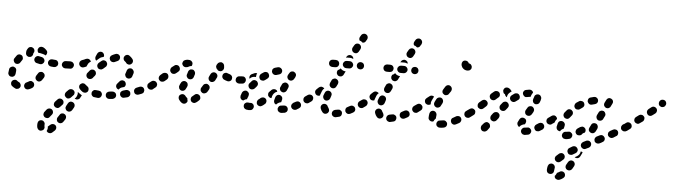

<svg xmlns="http://www.w3.org/2000/svg" viewBox="-67 -777 4610 1315"><g transform="rotate(5 2238.5 -120.0)"><path d="M61 21Q65 20 69 16Q73 13 75 8Q77 4 77 -1Q77 -6 75 -11Q73 -15 70 -19Q67 -23 62 -25Q56 -27 51 -32Q44 -39 33 -38Q23 -37 16 -30Q9 -22 10 -12Q10 -1 18 6Q29 15 42 21Q46 23 51 23Q56 23 61 21ZM165 -27Q162 -32 158 -34Q154 -37 149 -39Q144 -40 139 -39Q134 -38 130 -35Q123 -31 115 -27Q111 -26 107 -22Q104 -18 102 -14Q100 -9 100 -4Q100 1 102 5Q106 15 116 19Q126 22 135 18Q146 14 157 7Q165 2 168 -8Q170 -19 165 -27ZM222 -104Q218 -107 213 -108Q208 -108 203 -107Q198 -106 194 -103Q190 -100 188 -96Q183 -88 178 -81Q172 -72 173 -62Q175 -52 183 -46Q192 -39 202 -41Q212 -43 218 -51Q225 -60 231 -70Q236 -79 234 -89Q231 -99 222 -104ZM9 -57Q19 -56 27 -63Q34 -70 35 -80Q35 -89 37 -98Q38 -103 37 -108Q35 -113 33 -117Q30 -121 25 -123Q21 -126 16 -127Q6 -128 -2 -122Q-11 -116 -12 -106Q-14 -95 -15 -83Q-16 -73 -9 -65Q-2 -57 9 -57ZM396 -171Q396 -181 389 -189Q381 -196 371 -196H370Q360 -196 353 -189Q345 -181 345 -171Q345 -161 353 -153Q360 -146 370 -146H371Q381 -146 389 -153Q396 -161 396 -171ZM26 -151Q30 -148 35 -148Q40 -147 45 -148Q49 -149 53 -152Q58 -155 60 -159Q65 -167 70 -174Q77 -182 75 -192Q74 -203 66 -209Q62 -212 57 -213Q52 -215 47 -214Q43 -213 38 -211Q34 -208 31 -204Q24 -195 18 -185Q12 -177 15 -167Q17 -157 26 -151ZM320 -172Q320 -182 314 -190Q307 -198 296 -198Q286 -199 276 -200Q266 -201 258 -194Q250 -187 249 -177Q249 -166 255 -159Q262 -151 272 -150Q283 -149 293 -148Q304 -148 311 -155Q319 -161 320 -172ZM224 -180Q226 -190 220 -198Q214 -207 204 -209Q194 -211 185 -213Q175 -216 166 -210Q158 -205 155 -195Q152 -185 158 -176Q163 -167 173 -165Q183 -162 195 -160Q205 -158 213 -164Q222 -170 224 -180ZM143 -224Q144 -227 144 -230Q144 -230 144 -230Q144 -230 144 -230Q147 -234 149 -239Q150 -243 150 -248Q149 -253 147 -258Q145 -262 141 -265Q133 -272 123 -271Q113 -271 106 -263Q100 -255 96 -246Q93 -235 94 -225Q94 -220 97 -215Q99 -211 103 -208Q107 -205 112 -203Q117 -202 121 -203Q126 -203 130 -205Q134 -207 137 -210Q139 -214 141 -217Q141 -217 142 -218Q143 -221 143 -224ZM225 -225Q226 -224 228 -222Q229 -223 229 -224Q230 -224 231 -225Q238 -232 238 -243Q238 -253 230 -260Q220 -271 207 -277Q202 -279 197 -279Q192 -279 188 -278Q183 -276 179 -273Q176 -269 174 -265Q173 -263 172 -261Q171 -259 171 -256Q172 -253 172 -250Q172 -248 172 -247Q173 -244 175 -241Q176 -238 179 -236Q185 -236 191 -235Q199 -233 208 -231Q217 -229 225 -225Z M281 292Q281 293 282 294Q282 295 283 295Q286 299 290 302Q294 304 299 305Q304 306 309 305Q314 303 318 301Q327 294 337 284Q344 277 345 266Q345 256 338 248Q330 241 320 241Q310 241 302 248Q295 255 288 260Q288 261 287 261Q287 261 286 261Q287 266 287 271Q287 281 282 290Q282 291 281 292ZM259 233Q253 224 243 222Q233 221 224 226Q216 232 214 243Q213 250 213 256Q213 267 216 277Q218 282 221 285Q224 289 229 291Q233 294 238 294Q243 294 248 292Q258 289 262 280Q267 270 263 261Q263 259 263 256Q263 254 263 251Q265 241 259 233ZM344 211Q345 215 347 220Q350 224 354 227Q363 233 373 231Q383 229 389 220Q395 211 402 201Q404 197 405 192Q406 188 405 183Q404 178 401 174Q399 170 394 167Q386 161 376 163Q365 165 360 174Q354 183 348 192Q345 196 344 201Q343 206 344 211ZM304 142Q296 136 285 137Q275 138 268 146Q261 156 254 164Q251 168 250 173Q249 178 249 183Q250 188 253 192Q255 196 259 199Q267 205 278 204Q288 203 294 194Q300 186 307 178Q314 170 313 159Q312 149 304 142ZM397 129Q398 133 401 137Q404 141 409 144Q413 146 418 147Q423 147 428 146Q432 145 436 142Q440 138 443 134L454 115Q459 106 456 96Q453 86 444 81Q435 76 425 78Q415 81 410 90L399 110Q397 114 396 119Q395 124 397 129ZM371 70Q364 63 354 63Q343 63 336 71L321 87Q314 94 314 105Q314 115 322 122Q329 129 340 129Q350 129 357 121L372 105Q380 98 379 87Q379 77 371 70ZM472 8Q471 8 470 8Q471 12 471 16Q471 26 467 35Q464 43 458 50L453 54Q454 55 455 56Q456 56 457 57Q466 61 476 58Q486 55 490 46L493 40L500 28Q495 26 492 23Q483 17 475 11Q474 10 472 8ZM449 16Q449 11 447 7Q445 2 441 -1Q434 -8 423 -8Q413 -8 406 -1L390 15Q383 23 383 33Q383 43 391 50Q398 58 408 58Q419 57 426 50L441 34Q445 31 447 26Q449 21 449 16ZM627 31Q631 27 633 23Q635 19 636 14Q637 3 630 -5Q624 -13 613 -14Q603 -14 593 -16Q583 -18 575 -12Q566 -5 565 5Q564 10 565 15Q566 19 569 23Q572 27 576 30Q581 33 586 33Q597 35 609 36Q614 37 618 35Q623 34 627 31ZM734 6Q733 1 731 -3Q728 -8 724 -11Q720 -14 716 -15Q711 -16 706 -16Q696 -15 685 -14Q680 -13 676 -11Q672 -9 668 -5Q665 -1 664 4Q662 8 663 13Q663 18 665 23Q668 27 671 30Q675 34 680 35Q685 37 690 36Q701 35 712 34Q722 32 729 24Q735 16 734 6ZM829 -17Q827 -27 818 -32Q809 -37 799 -35Q789 -32 778 -29Q774 -28 770 -25Q766 -22 763 -18Q760 -14 760 -9Q759 -4 760 1Q763 11 771 16Q780 22 790 19Q801 17 812 14Q822 11 827 2Q832 -7 829 -17ZM523 8Q528 7 532 4Q536 2 539 -3Q544 -11 542 -21Q540 -32 531 -37Q524 -42 519 -47Q515 -51 511 -53Q506 -55 501 -55Q496 -55 492 -53Q487 -51 484 -48Q476 -41 476 -30Q476 -20 483 -13Q492 -3 504 5Q508 7 513 8Q518 9 523 8ZM921 -32Q923 -37 923 -42Q923 -47 921 -51Q918 -61 908 -65Q898 -69 889 -65Q879 -61 869 -57Q860 -54 855 -44Q851 -35 855 -25Q858 -15 868 -11Q877 -7 887 -11Q898 -15 908 -19Q912 -21 916 -24Q920 -28 921 -32ZM728 -57Q728 -62 730 -67Q732 -71 736 -75Q743 -82 749 -90Q752 -94 757 -96Q761 -98 766 -99Q771 -99 776 -97Q781 -96 784 -93Q792 -86 793 -76Q794 -65 787 -57Q786 -56 784 -54Q779 -53 773 -51Q764 -49 757 -44Q751 -39 746 -33Q743 -34 741 -36Q738 -37 736 -39Q732 -43 730 -48Q728 -52 728 -57ZM992 -73Q992 -78 991 -83Q990 -88 987 -92Q981 -100 971 -102Q961 -103 952 -97Q948 -94 945 -90Q943 -86 942 -81Q941 -76 942 -71Q943 -66 946 -62Q952 -54 962 -52Q973 -50 981 -56L982 -57Q986 -60 988 -64Q991 -68 992 -73ZM583 -131Q582 -142 574 -148Q567 -155 556 -154Q546 -154 539 -146Q535 -141 531 -136L525 -129Q518 -121 519 -110Q520 -100 528 -93Q536 -87 546 -88Q556 -89 563 -96L569 -104Q573 -109 577 -113Q584 -121 583 -131ZM786 -129Q788 -125 791 -121Q795 -118 799 -116Q809 -112 818 -116Q828 -120 832 -130Q837 -143 840 -155Q842 -165 836 -173Q831 -182 821 -185Q816 -186 811 -185Q806 -184 802 -182Q798 -179 795 -175Q792 -171 791 -166Q789 -158 785 -148Q783 -144 783 -139Q784 -134 786 -129ZM428 -173Q428 -178 425 -183Q423 -187 419 -190Q416 -194 411 -195Q406 -197 401 -197Q388 -196 371 -196Q361 -196 353 -189Q346 -181 346 -171Q346 -161 353 -153Q361 -146 371 -146Q390 -146 404 -147Q415 -147 421 -155Q428 -163 428 -173ZM654 -197Q654 -202 653 -206Q651 -211 648 -215Q642 -223 631 -224Q621 -225 613 -218Q604 -211 595 -203Q588 -196 587 -186Q587 -176 593 -168Q600 -160 611 -160Q621 -159 629 -166Q637 -173 645 -180Q649 -183 651 -187Q653 -192 654 -197ZM541 -207Q541 -208 541 -209Q540 -210 540 -211Q535 -220 526 -224Q516 -227 506 -223Q493 -216 479 -212Q470 -208 465 -199Q461 -189 464 -180Q468 -170 477 -165Q486 -161 496 -164Q505 -168 514 -171L520 -184Q523 -193 530 -199Q535 -204 541 -207ZM817 -214Q826 -220 828 -230Q830 -240 824 -249Q814 -262 801 -271Q793 -277 783 -275Q772 -272 767 -264Q761 -255 763 -245Q765 -235 774 -229Q779 -226 783 -220Q788 -212 799 -210Q809 -208 817 -214ZM737 -260Q735 -264 732 -268Q728 -271 724 -274Q719 -276 714 -276Q709 -276 705 -274Q693 -270 682 -264Q673 -260 669 -250Q666 -240 671 -231Q673 -226 677 -223Q680 -220 685 -218Q690 -217 695 -217Q700 -217 704 -219Q713 -224 722 -227Q732 -231 736 -240Q740 -250 737 -260ZM571 -246 580 -266Q584 -275 594 -279Q604 -283 613 -279Q622 -275 626 -265Q630 -256 626 -247Q620 -246 614 -244Q606 -242 599 -236Q590 -228 580 -220Q579 -219 577 -217Q571 -223 570 -230Q568 -238 571 -246Z M1186 20Q1174 12 1165 -2Q1160 -11 1162 -21Q1164 -31 1173 -36Q1182 -42 1192 -40Q1202 -37 1208 -29Q1210 -24 1214 -22Q1216 -20 1218 -18Q1221 -16 1222 -13Q1222 -6 1224 0Q1224 2 1225 4Q1224 6 1223 9Q1222 11 1221 13Q1215 22 1205 24Q1195 26 1186 20ZM1310 -24Q1310 -29 1308 -34Q1306 -38 1303 -42Q1296 -49 1285 -50Q1275 -50 1268 -43Q1261 -37 1255 -32Q1246 -26 1245 -15Q1243 -5 1249 3Q1252 7 1257 10Q1261 12 1266 13Q1271 14 1276 12Q1280 11 1284 8Q1293 2 1302 -7Q1306 -10 1308 -15Q1310 -19 1310 -24ZM1001 -105Q995 -113 984 -114Q974 -115 966 -109Q956 -101 952 -98Q948 -95 945 -91Q942 -87 941 -82Q941 -77 941 -72Q942 -67 945 -63Q951 -54 961 -52Q971 -50 980 -56Q986 -60 998 -70Q1006 -76 1007 -87Q1008 -97 1001 -105ZM1355 -121Q1347 -127 1337 -124Q1326 -122 1321 -113Q1316 -104 1311 -97Q1308 -93 1307 -88Q1306 -83 1307 -78Q1308 -73 1311 -69Q1314 -65 1318 -62Q1327 -56 1337 -59Q1347 -61 1353 -69Q1358 -78 1364 -87Q1369 -96 1367 -106Q1364 -116 1355 -121ZM1160 -77Q1162 -73 1166 -69Q1169 -66 1174 -64Q1184 -61 1193 -65Q1202 -69 1206 -79Q1209 -86 1213 -93Q1215 -98 1216 -103Q1216 -107 1215 -112Q1214 -117 1211 -121Q1208 -125 1203 -127Q1199 -130 1194 -131Q1189 -131 1184 -130Q1180 -129 1176 -126Q1172 -123 1169 -118Q1163 -108 1159 -96Q1157 -92 1158 -87Q1158 -82 1160 -77ZM1079 -148Q1080 -153 1078 -158Q1077 -163 1074 -167Q1067 -175 1057 -175Q1046 -176 1038 -170L1023 -157Q1015 -150 1014 -140Q1013 -129 1020 -121Q1027 -113 1037 -113Q1047 -112 1055 -118L1071 -131Q1074 -135 1077 -139Q1079 -143 1079 -148ZM1412 -191Q1411 -195 1407 -199Q1404 -203 1400 -205Q1391 -210 1381 -207Q1371 -204 1366 -195L1357 -177Q1355 -173 1354 -168Q1354 -163 1355 -158Q1357 -153 1360 -149Q1363 -146 1367 -143Q1377 -138 1387 -142Q1396 -145 1401 -154L1410 -172Q1413 -176 1413 -181Q1414 -186 1412 -191ZM1220 -147Q1229 -144 1239 -148Q1248 -152 1252 -162Q1256 -173 1259 -184Q1261 -194 1255 -203Q1250 -212 1240 -214Q1235 -215 1230 -214Q1225 -214 1221 -211Q1217 -208 1214 -204Q1211 -200 1210 -195Q1208 -188 1205 -179Q1201 -170 1206 -160Q1210 -151 1220 -147ZM1590 -171Q1590 -176 1588 -181Q1586 -185 1583 -189Q1579 -192 1575 -194Q1570 -196 1565 -196Q1554 -196 1547 -189Q1540 -181 1540 -171Q1540 -166 1541 -161Q1543 -157 1547 -153Q1550 -150 1555 -148Q1560 -146 1565 -146Q1575 -146 1583 -153Q1590 -161 1590 -171ZM1502 -158Q1507 -160 1510 -164Q1513 -168 1514 -173Q1517 -183 1512 -192Q1507 -201 1497 -204Q1489 -206 1482 -209Q1473 -214 1463 -210Q1453 -207 1449 -197Q1447 -193 1447 -188Q1446 -183 1448 -178Q1450 -174 1453 -170Q1456 -166 1461 -164Q1471 -159 1483 -156Q1488 -154 1493 -155Q1498 -155 1502 -158ZM1148 -225Q1142 -234 1132 -235Q1121 -237 1113 -230Q1105 -224 1097 -218Q1093 -215 1091 -210Q1088 -206 1088 -201Q1087 -196 1088 -191Q1090 -187 1093 -183Q1099 -174 1110 -173Q1120 -172 1128 -178Q1136 -185 1143 -190Q1152 -197 1153 -207Q1154 -217 1148 -225ZM1413 -224Q1412 -225 1411 -227Q1409 -228 1408 -230Q1405 -232 1403 -236Q1401 -239 1400 -243Q1398 -248 1399 -253Q1400 -258 1402 -262Q1405 -266 1407 -269Q1409 -274 1414 -276Q1418 -279 1422 -280Q1427 -281 1432 -281Q1437 -280 1441 -277Q1447 -274 1450 -268Q1453 -262 1453 -256Q1453 -251 1454 -247Q1454 -242 1453 -237Q1451 -232 1448 -228Q1443 -225 1439 -221Q1439 -221 1439 -221Q1437 -220 1435 -220Q1434 -219 1432 -219Q1427 -219 1422 -220Q1417 -221 1413 -224ZM1181 -228Q1172 -232 1168 -242Q1166 -246 1166 -251Q1167 -256 1169 -261Q1171 -265 1174 -269Q1178 -272 1183 -274Q1193 -278 1202 -278Q1209 -278 1216 -277Q1226 -275 1232 -266Q1238 -257 1235 -247Q1235 -244 1234 -242Q1233 -239 1231 -237Q1229 -237 1227 -237Q1217 -235 1209 -230Q1207 -229 1206 -228Q1204 -228 1203 -228Q1202 -228 1200 -227Q1191 -224 1181 -228Z M1675 18Q1681 10 1680 0Q1679 -5 1677 -9Q1674 -14 1670 -17Q1666 -20 1662 -21Q1657 -22 1652 -21Q1649 -21 1646 -21Q1643 -21 1641 -22Q1636 -23 1631 -22Q1626 -21 1622 -18Q1618 -16 1615 -12Q1612 -8 1611 -3Q1609 7 1614 16Q1620 25 1630 27Q1638 29 1646 29Q1652 29 1659 28Q1669 27 1675 18ZM1909 16Q1912 11 1913 7Q1914 2 1913 -3Q1911 -13 1903 -19Q1894 -25 1884 -23Q1876 -22 1867 -21Q1862 -21 1858 -19Q1853 -17 1850 -13Q1847 -9 1845 -4Q1843 0 1844 5Q1844 16 1852 22Q1860 29 1870 29Q1882 28 1893 26Q1898 25 1902 22Q1906 20 1909 16ZM1998 -47Q1993 -56 1983 -59Q1972 -61 1964 -56Q1955 -51 1947 -47Q1943 -44 1940 -40Q1937 -37 1935 -32Q1934 -27 1934 -22Q1935 -17 1937 -13Q1942 -4 1952 -1Q1962 2 1971 -2Q1980 -7 1989 -13Q1998 -18 2001 -28Q2003 -39 1998 -47ZM1763 -39Q1764 -49 1758 -57Q1751 -65 1741 -66Q1731 -67 1722 -61Q1717 -56 1713 -53Q1710 -51 1707 -49Q1703 -46 1701 -41Q1698 -37 1698 -32Q1697 -27 1698 -23Q1699 -18 1702 -14Q1705 -10 1710 -7Q1714 -5 1719 -4Q1724 -3 1729 -5Q1733 -6 1737 -9Q1740 -11 1743 -13Q1749 -17 1754 -22Q1762 -28 1763 -39ZM1815 -53Q1817 -63 1821 -75Q1824 -85 1833 -90Q1842 -95 1852 -92Q1857 -90 1860 -87Q1864 -84 1867 -79Q1869 -75 1869 -70Q1870 -65 1868 -60Q1866 -51 1864 -44Q1856 -43 1848 -39Q1840 -35 1833 -28Q1832 -26 1831 -25Q1827 -26 1824 -29Q1820 -31 1818 -35Q1816 -39 1815 -44Q1814 -49 1815 -53ZM1586 -45Q1583 -49 1583 -54Q1582 -59 1583 -64Q1586 -75 1591 -87Q1593 -91 1597 -95Q1601 -98 1605 -100Q1610 -102 1615 -102Q1620 -102 1624 -100Q1629 -97 1632 -94Q1636 -90 1638 -86Q1639 -81 1639 -76Q1639 -71 1637 -66Q1633 -58 1631 -51Q1631 -49 1630 -48Q1629 -46 1628 -44Q1628 -44 1628 -44Q1618 -43 1610 -37Q1607 -35 1604 -33Q1603 -33 1602 -33Q1602 -33 1601 -34Q1596 -35 1592 -38Q1588 -41 1586 -45ZM2059 -91Q2057 -95 2052 -98Q2048 -101 2043 -102Q2038 -102 2034 -101Q2029 -100 2025 -97H2024Q2016 -91 2014 -81Q2012 -71 2018 -62Q2021 -58 2025 -56Q2029 -53 2034 -52Q2039 -51 2044 -52Q2049 -53 2053 -56V-57Q2062 -62 2064 -73Q2065 -83 2059 -91ZM1822 -110Q1827 -112 1831 -113Q1829 -117 1828 -121Q1828 -122 1827 -122Q1820 -129 1810 -129Q1800 -130 1792 -123Q1785 -116 1778 -109Q1774 -106 1772 -101Q1770 -97 1770 -92Q1770 -87 1771 -82Q1773 -77 1777 -74Q1780 -70 1785 -68Q1789 -66 1795 -66Q1797 -73 1799 -82Q1802 -90 1807 -97Q1814 -105 1822 -110ZM1862 -115Q1871 -110 1881 -114Q1891 -118 1895 -127Q1899 -136 1903 -145Q1908 -154 1905 -164Q1901 -174 1892 -178Q1883 -183 1873 -179Q1863 -176 1859 -167Q1854 -157 1850 -148Q1845 -139 1849 -129Q1852 -119 1862 -115ZM1639 -120Q1647 -113 1658 -114Q1668 -115 1675 -122Q1681 -130 1688 -137Q1691 -140 1693 -145Q1695 -150 1695 -155Q1694 -160 1692 -164Q1690 -169 1687 -172Q1679 -179 1669 -179Q1658 -179 1651 -171Q1644 -163 1637 -155Q1630 -148 1631 -137Q1632 -127 1639 -120ZM1610 -176Q1609 -181 1607 -185Q1604 -190 1600 -193Q1596 -196 1591 -197Q1586 -198 1581 -197Q1573 -196 1565 -196Q1555 -196 1547 -189Q1540 -181 1540 -171Q1540 -161 1547 -153Q1555 -146 1565 -146Q1576 -146 1589 -148Q1599 -149 1605 -158Q1611 -166 1610 -176ZM1705 -189Q1711 -181 1722 -180Q1732 -179 1740 -185Q1748 -191 1755 -196Q1764 -202 1766 -212Q1767 -223 1761 -231Q1756 -240 1745 -241Q1735 -243 1727 -237Q1718 -231 1709 -225Q1701 -218 1700 -208Q1699 -198 1705 -189ZM1668 -201Q1673 -201 1677 -201Q1677 -206 1678 -211Q1679 -219 1683 -227Q1678 -228 1674 -228Q1669 -228 1665 -226Q1655 -221 1647 -218Q1642 -216 1639 -212Q1635 -209 1634 -204Q1632 -200 1632 -195Q1632 -190 1634 -185Q1634 -185 1634 -185Q1634 -185 1634 -185Q1634 -186 1635 -186Q1641 -193 1649 -197Q1658 -201 1668 -201ZM1935 -258Q1927 -263 1917 -260Q1908 -258 1903 -249Q1901 -246 1894 -234Q1892 -230 1891 -225Q1891 -220 1892 -215Q1893 -211 1896 -207Q1899 -203 1904 -200Q1913 -195 1923 -198Q1933 -201 1938 -210Q1940 -214 1942 -217Q1942 -218 1943 -219Q1943 -219 1944 -220Q1945 -223 1946 -225Q1951 -234 1948 -244Q1944 -254 1935 -258ZM1785 -263Q1783 -258 1783 -253Q1782 -248 1784 -243Q1787 -234 1796 -229Q1805 -224 1815 -227Q1824 -230 1832 -232Q1842 -234 1848 -242Q1854 -251 1852 -261Q1850 -271 1841 -277Q1832 -283 1822 -281Q1811 -279 1800 -275Q1795 -273 1791 -270Q1788 -267 1785 -263Z M2285 -9Q2284 -14 2281 -18Q2278 -22 2273 -24Q2269 -27 2264 -28Q2259 -28 2254 -27Q2245 -25 2237 -24Q2227 -22 2221 -14Q2215 -6 2216 5Q2217 10 2219 14Q2222 18 2226 21Q2230 24 2235 25Q2240 27 2244 26Q2255 24 2266 21Q2277 19 2282 10Q2287 1 2285 -9ZM2152 0Q2142 -11 2137 -27Q2134 -37 2139 -46Q2144 -55 2154 -58Q2164 -61 2173 -56Q2182 -51 2185 -41Q2187 -36 2190 -33Q2193 -29 2194 -25Q2196 -20 2196 -15Q2196 -15 2196 -14Q2196 -14 2196 -14Q2195 -12 2195 -10Q2194 -8 2194 -7Q2193 -4 2191 -2Q2190 0 2188 2Q2180 9 2169 9Q2159 8 2152 0ZM2371 -49Q2369 -54 2365 -57Q2361 -60 2356 -62Q2351 -63 2347 -63Q2342 -62 2337 -60Q2329 -55 2320 -51Q2316 -49 2312 -46Q2309 -42 2307 -37Q2306 -33 2306 -28Q2306 -23 2308 -18Q2313 -9 2322 -5Q2332 -2 2341 -6Q2351 -11 2360 -16Q2369 -20 2373 -30Q2376 -40 2371 -49ZM2438 -73Q2438 -78 2437 -82Q2436 -87 2433 -91Q2428 -100 2417 -102Q2407 -103 2399 -97H2398Q2394 -94 2392 -90Q2389 -86 2388 -81Q2387 -76 2388 -71Q2389 -67 2392 -63Q2398 -54 2408 -52Q2419 -50 2427 -56V-57Q2431 -59 2434 -64Q2437 -68 2438 -73ZM2080 -85Q2081 -90 2080 -94Q2079 -99 2076 -103Q2070 -112 2059 -113Q2049 -115 2041 -109Q2033 -103 2025 -98Q2016 -92 2014 -81Q2013 -71 2018 -63Q2024 -54 2035 -52Q2045 -51 2053 -56Q2062 -63 2070 -68Q2074 -71 2077 -76Q2079 -80 2080 -85ZM2164 -83Q2174 -80 2183 -85Q2192 -89 2196 -99Q2199 -107 2202 -117Q2206 -127 2202 -136Q2198 -145 2188 -149Q2178 -153 2169 -149Q2159 -144 2156 -135Q2152 -124 2148 -115Q2145 -105 2150 -96Q2154 -87 2164 -83ZM2150 -163Q2149 -164 2149 -164Q2148 -165 2148 -166Q2144 -169 2140 -171Q2135 -173 2130 -174Q2125 -174 2120 -172Q2116 -170 2112 -167Q2105 -160 2098 -154Q2090 -147 2089 -137Q2089 -127 2095 -119Q2101 -112 2109 -111Q2117 -109 2125 -113Q2125 -118 2127 -122Q2130 -132 2135 -143Q2138 -151 2144 -158Q2147 -161 2150 -163ZM2198 -172Q2207 -168 2217 -171Q2227 -175 2231 -184L2240 -202Q2244 -211 2241 -221Q2237 -231 2228 -235Q2219 -240 2209 -236Q2199 -233 2195 -224L2186 -205Q2182 -196 2185 -186Q2189 -177 2198 -172ZM2227 -272Q2229 -268 2232 -264Q2235 -260 2239 -258Q2244 -256 2249 -255Q2254 -255 2259 -256Q2263 -258 2267 -261Q2271 -264 2273 -268L2282 -286Q2283 -288 2284 -289Q2284 -291 2285 -293Q2277 -293 2270 -296Q2261 -299 2254 -306Q2252 -309 2250 -311Q2248 -309 2246 -306Q2240 -300 2231 -297L2229 -292Q2226 -287 2226 -282Q2226 -277 2227 -272ZM2237 -340Q2237 -350 2230 -358Q2223 -365 2212 -365H2192Q2182 -365 2174 -358Q2167 -350 2167 -340Q2167 -330 2174 -322Q2182 -315 2192 -315H2212Q2223 -315 2230 -322Q2237 -330 2237 -340ZM2333 -340Q2333 -350 2325 -358Q2318 -365 2308 -365H2287Q2277 -365 2270 -358Q2262 -350 2262 -340Q2262 -330 2270 -322Q2277 -315 2287 -315H2308Q2318 -315 2325 -322Q2333 -330 2333 -340ZM2408 -340Q2408 -350 2401 -358Q2393 -365 2383 -365Q2373 -365 2365 -358Q2358 -350 2358 -340Q2358 -330 2365 -322Q2373 -315 2383 -315Q2393 -315 2401 -322Q2408 -330 2408 -340ZM2317 -404Q2323 -400 2327 -395Q2330 -389 2330 -382Q2328 -383 2325 -384Q2317 -388 2308 -388H2287Q2283 -388 2279 -387L2283 -394Q2288 -403 2298 -406Q2308 -409 2317 -404ZM2329 -426Q2338 -421 2348 -423Q2358 -426 2363 -435L2373 -453Q2378 -462 2375 -472Q2372 -482 2363 -487Q2354 -492 2344 -489Q2334 -486 2329 -477L2319 -460Q2314 -451 2317 -441Q2320 -431 2329 -426ZM2362 -536 2369 -548Q2372 -553 2376 -556Q2380 -559 2384 -560Q2389 -561 2394 -561Q2399 -560 2403 -558Q2412 -553 2415 -543Q2418 -533 2413 -524L2410 -518Q2410 -518 2410 -518Q2410 -518 2409 -518L2406 -512Q2403 -506 2397 -502Q2391 -499 2384 -499Q2380 -503 2374 -507Q2369 -510 2363 -511Q2359 -517 2359 -524Q2359 -530 2362 -536Z M2659 -9Q2658 -14 2655 -18Q2652 -22 2647 -24Q2643 -27 2638 -28Q2633 -28 2628 -27Q2619 -25 2611 -24Q2601 -22 2595 -14Q2589 -6 2590 5Q2591 10 2593 14Q2596 18 2600 21Q2604 24 2609 25Q2614 27 2618 26Q2629 24 2640 21Q2651 19 2656 10Q2661 1 2659 -9ZM2526 0Q2516 -11 2511 -27Q2508 -37 2513 -46Q2518 -55 2528 -58Q2538 -61 2547 -56Q2556 -51 2559 -41Q2561 -36 2564 -33Q2567 -29 2568 -25Q2570 -20 2570 -15Q2570 -15 2570 -14Q2570 -14 2570 -14Q2569 -12 2569 -10Q2568 -8 2568 -7Q2567 -4 2565 -2Q2564 0 2562 2Q2554 9 2543 9Q2533 8 2526 0ZM2745 -49Q2743 -54 2739 -57Q2735 -60 2730 -62Q2725 -63 2721 -63Q2716 -62 2711 -60Q2703 -55 2694 -51Q2690 -49 2686 -46Q2683 -42 2681 -37Q2680 -33 2680 -28Q2680 -23 2682 -18Q2687 -9 2696 -5Q2706 -2 2715 -6Q2725 -11 2734 -16Q2743 -20 2747 -30Q2750 -40 2745 -49ZM2812 -73Q2812 -78 2811 -82Q2810 -87 2807 -91Q2802 -100 2791 -102Q2781 -103 2773 -97H2772Q2768 -94 2766 -90Q2763 -86 2762 -81Q2761 -76 2762 -71Q2763 -67 2766 -63Q2772 -54 2782 -52Q2793 -50 2801 -56V-57Q2805 -59 2808 -64Q2811 -68 2812 -73ZM2454 -85Q2455 -90 2454 -94Q2453 -99 2450 -103Q2444 -112 2433 -113Q2423 -115 2415 -109Q2407 -103 2399 -98Q2390 -92 2388 -81Q2387 -71 2392 -63Q2398 -54 2409 -52Q2419 -51 2427 -56Q2436 -63 2444 -68Q2448 -71 2451 -76Q2453 -80 2454 -85ZM2538 -83Q2548 -80 2557 -85Q2566 -89 2570 -99Q2573 -107 2576 -117Q2580 -127 2576 -136Q2572 -145 2562 -149Q2552 -153 2543 -149Q2533 -144 2530 -135Q2526 -124 2522 -115Q2519 -105 2524 -96Q2528 -87 2538 -83ZM2524 -163Q2523 -164 2523 -164Q2522 -165 2522 -166Q2518 -169 2514 -171Q2509 -173 2504 -174Q2499 -174 2494 -172Q2490 -170 2486 -167Q2479 -160 2472 -154Q2464 -147 2463 -137Q2463 -127 2469 -119Q2475 -112 2483 -111Q2491 -109 2499 -113Q2499 -118 2501 -122Q2504 -132 2509 -143Q2512 -151 2518 -158Q2521 -161 2524 -163ZM2572 -172Q2581 -168 2591 -171Q2601 -175 2605 -184L2614 -202Q2618 -211 2615 -221Q2611 -231 2602 -235Q2593 -240 2583 -236Q2573 -233 2569 -224L2560 -205Q2556 -196 2559 -186Q2563 -177 2572 -172ZM2601 -272Q2603 -268 2606 -264Q2609 -260 2613 -258Q2618 -256 2623 -255Q2628 -255 2633 -256Q2637 -258 2641 -261Q2645 -264 2647 -268L2656 -286Q2657 -288 2658 -289Q2658 -291 2659 -293Q2651 -293 2644 -296Q2635 -299 2628 -306Q2626 -309 2624 -311Q2622 -309 2620 -306Q2614 -300 2605 -297L2603 -292Q2600 -287 2600 -282Q2600 -277 2601 -272ZM2611 -340Q2611 -350 2604 -358Q2597 -365 2586 -365H2566Q2556 -365 2548 -358Q2541 -350 2541 -340Q2541 -330 2548 -322Q2556 -315 2566 -315H2586Q2597 -315 2604 -322Q2611 -330 2611 -340ZM2707 -340Q2707 -350 2699 -358Q2692 -365 2682 -365H2661Q2651 -365 2644 -358Q2636 -350 2636 -340Q2636 -330 2644 -322Q2651 -315 2661 -315H2682Q2692 -315 2699 -322Q2707 -330 2707 -340ZM2782 -340Q2782 -350 2775 -358Q2767 -365 2757 -365Q2747 -365 2739 -358Q2732 -350 2732 -340Q2732 -330 2739 -322Q2747 -315 2757 -315Q2767 -315 2775 -322Q2782 -330 2782 -340ZM2691 -404Q2697 -400 2701 -395Q2704 -389 2704 -382Q2702 -383 2699 -384Q2691 -388 2682 -388H2661Q2657 -388 2653 -387L2657 -394Q2662 -403 2672 -406Q2682 -409 2691 -404ZM2703 -426Q2712 -421 2722 -423Q2732 -426 2737 -435L2747 -453Q2752 -462 2749 -472Q2746 -482 2737 -487Q2728 -492 2718 -489Q2708 -486 2703 -477L2693 -460Q2688 -451 2691 -441Q2694 -431 2703 -426ZM2736 -536 2743 -548Q2746 -553 2750 -556Q2754 -559 2758 -560Q2763 -561 2768 -561Q2773 -560 2777 -558Q2786 -553 2789 -543Q2792 -533 2787 -524L2784 -518Q2784 -518 2784 -518Q2784 -518 2783 -518L2780 -512Q2777 -506 2771 -502Q2765 -499 2758 -499Q2754 -503 2748 -507Q2743 -510 2737 -511Q2733 -517 2733 -524Q2733 -530 2736 -536Z M3009 3Q3008 -2 3005 -6Q3002 -10 2998 -13Q2994 -16 2989 -17Q2984 -18 2980 -17Q2969 -15 2959 -14Q2954 -14 2949 -12Q2945 -10 2942 -6Q2938 -2 2937 2Q2935 7 2935 12Q2936 23 2944 29Q2952 36 2962 35Q2975 35 2989 32Q2999 30 3005 22Q3011 13 3009 3ZM3101 -43Q3098 -48 3094 -51Q3090 -54 3085 -55Q3081 -56 3076 -55Q3071 -55 3066 -52Q3056 -46 3047 -41Q3037 -37 3034 -27Q3031 -17 3036 -8Q3038 -3 3042 0Q3046 3 3050 5Q3055 6 3060 6Q3065 5 3069 3Q3080 -2 3092 -9Q3100 -14 3103 -24Q3106 -34 3101 -43ZM2879 -26Q2879 -40 2882 -56Q2884 -66 2892 -72Q2901 -78 2911 -76Q2921 -74 2927 -65Q2933 -56 2931 -46Q2929 -36 2929 -28Q2929 -27 2929 -27Q2929 -26 2929 -25Q2927 -23 2925 -21Q2918 -14 2915 -5Q2913 -4 2910 -3Q2908 -2 2905 -2Q2895 -2 2887 -9Q2879 -16 2879 -26ZM3170 -91Q3168 -95 3163 -98Q3159 -101 3154 -102Q3149 -102 3145 -101Q3140 -100 3136 -97L3131 -94Q3122 -88 3121 -78Q3119 -68 3125 -59Q3128 -55 3132 -53Q3136 -50 3141 -49Q3146 -48 3151 -49Q3155 -50 3160 -53L3164 -57Q3173 -62 3175 -73Q3176 -83 3170 -91ZM2831 -87Q2832 -92 2831 -97Q2829 -102 2826 -106Q2820 -114 2810 -116Q2800 -117 2792 -111Q2780 -102 2773 -98Q2764 -92 2762 -82Q2761 -71 2766 -63Q2772 -54 2782 -52Q2793 -51 2801 -56Q2809 -62 2821 -71Q2825 -74 2828 -78Q2830 -82 2831 -87ZM2922 -103Q2931 -98 2941 -102Q2951 -105 2955 -114Q2960 -124 2966 -135Q2970 -144 2967 -154Q2964 -164 2955 -169Q2946 -173 2936 -170Q2926 -167 2921 -158Q2915 -147 2910 -136Q2906 -126 2909 -117Q2913 -107 2922 -103ZM2888 -179Q2879 -179 2872 -173L2854 -159Q2845 -152 2844 -142Q2843 -132 2849 -123Q2853 -120 2857 -117Q2861 -115 2866 -114Q2871 -114 2876 -115Q2881 -116 2885 -119L2886 -120Q2885 -124 2885 -128Q2886 -137 2890 -145Q2895 -157 2901 -168Q2903 -171 2904 -173Q2897 -179 2888 -179ZM2970 -194Q2978 -188 2988 -191Q2999 -193 3004 -202Q3010 -212 3017 -221Q3022 -230 3020 -240Q3018 -250 3009 -256Q3001 -262 2991 -260Q2980 -257 2975 -249Q2968 -239 2962 -228Q2956 -219 2958 -209Q2961 -199 2970 -194ZM3133 -417Q3137 -414 3139 -410Q3142 -406 3143 -401Q3144 -396 3143 -391Q3142 -386 3139 -382Q3136 -378 3132 -375Q3128 -373 3123 -372Q3119 -371 3115 -371Q3107 -371 3099 -374Q3091 -377 3085 -383Q3079 -388 3076 -396Q3072 -403 3072 -412Q3072 -422 3078 -430Q3085 -438 3096 -438Q3104 -438 3111 -434Q3118 -429 3121 -421Q3124 -421 3127 -420Q3130 -419 3133 -417Z M3294 -25Q3286 -32 3276 -31Q3266 -29 3259 -21L3246 -6Q3243 -2 3242 3Q3241 8 3241 13Q3242 18 3244 22Q3246 26 3250 30Q3254 33 3259 34Q3264 35 3269 35Q3274 34 3278 32Q3282 30 3286 26L3298 10Q3305 2 3303 -8Q3302 -19 3294 -25ZM3587 0Q3586 -4 3583 -8Q3580 -12 3576 -15Q3571 -18 3567 -19Q3562 -19 3557 -18Q3548 -17 3541 -16Q3531 -16 3524 -8Q3517 0 3517 10Q3518 15 3520 20Q3522 24 3526 27Q3529 31 3534 32Q3539 34 3544 34Q3555 33 3568 30Q3578 28 3583 19Q3589 11 3587 0ZM3673 -28Q3674 -33 3673 -38Q3672 -43 3669 -47Q3664 -56 3654 -58Q3644 -60 3635 -55Q3626 -50 3619 -45Q3610 -40 3607 -30Q3604 -20 3610 -11Q3612 -6 3616 -3Q3620 0 3625 1Q3630 2 3635 1Q3639 1 3644 -2Q3652 -7 3662 -13Q3666 -15 3669 -20Q3672 -24 3673 -28ZM3490 -50Q3494 -59 3500 -70Q3505 -79 3514 -82Q3524 -85 3533 -80Q3543 -76 3546 -66Q3549 -56 3544 -47Q3542 -42 3540 -39Q3540 -39 3540 -39Q3531 -38 3523 -34Q3514 -30 3507 -23Q3505 -20 3503 -17Q3498 -19 3495 -23Q3492 -27 3490 -31Q3488 -36 3488 -41Q3488 -46 3490 -50ZM3352 -101Q3344 -107 3334 -105Q3324 -104 3317 -96L3305 -80Q3302 -76 3301 -71Q3300 -66 3300 -61Q3301 -57 3303 -52Q3306 -48 3310 -45Q3314 -42 3319 -41Q3323 -39 3328 -40Q3333 -41 3337 -43Q3342 -46 3345 -50L3357 -65Q3363 -74 3362 -84Q3361 -94 3352 -101ZM3735 -73Q3735 -78 3734 -83Q3733 -87 3730 -91Q3724 -100 3714 -102Q3704 -103 3696 -97H3695Q3691 -94 3689 -90Q3686 -86 3685 -81Q3684 -76 3685 -71Q3687 -66 3689 -62Q3695 -54 3706 -52Q3716 -50 3724 -56V-57Q3729 -59 3731 -64Q3734 -68 3735 -73ZM3190 -106Q3183 -114 3173 -116Q3163 -117 3155 -111Q3145 -104 3136 -98Q3127 -92 3125 -81Q3124 -71 3129 -63Q3135 -54 3146 -52Q3156 -51 3164 -56Q3174 -63 3184 -71Q3193 -77 3194 -87Q3196 -98 3190 -106ZM3535 -117Q3536 -112 3539 -108Q3542 -105 3546 -102Q3555 -97 3565 -99Q3575 -102 3581 -111L3591 -128Q3593 -133 3594 -138Q3595 -142 3593 -147Q3592 -152 3589 -156Q3586 -160 3582 -163Q3573 -168 3563 -165Q3553 -163 3548 -154L3537 -136Q3535 -132 3534 -127Q3534 -122 3535 -117ZM3268 -173Q3261 -181 3251 -182Q3240 -182 3233 -176L3214 -160Q3207 -153 3206 -143Q3205 -132 3212 -124Q3215 -121 3220 -119Q3224 -116 3229 -116Q3234 -116 3239 -117Q3244 -119 3247 -122L3265 -138Q3273 -145 3274 -155Q3275 -165 3268 -173ZM3410 -176Q3406 -179 3402 -181Q3397 -182 3392 -182Q3387 -181 3383 -179Q3378 -177 3375 -173Q3368 -165 3362 -157Q3359 -153 3357 -148Q3356 -143 3357 -138Q3357 -133 3360 -129Q3362 -125 3366 -122Q3370 -119 3375 -117Q3380 -116 3385 -117Q3390 -117 3394 -120Q3398 -122 3401 -126Q3407 -134 3413 -141Q3420 -149 3419 -159Q3418 -169 3410 -176ZM3586 -228Q3587 -239 3595 -245Q3603 -252 3613 -251Q3618 -250 3623 -248Q3627 -246 3630 -242Q3633 -238 3635 -233Q3636 -229 3636 -224Q3635 -218 3633 -210Q3631 -204 3628 -197Q3626 -192 3622 -189Q3619 -185 3614 -184Q3609 -182 3604 -182Q3599 -182 3595 -184Q3590 -186 3587 -190Q3583 -193 3582 -198Q3580 -203 3580 -208Q3580 -212 3582 -217Q3584 -222 3585 -226Q3586 -227 3586 -228Q3586 -228 3586 -228ZM3485 -234Q3483 -238 3479 -241Q3475 -244 3470 -245Q3465 -246 3460 -245Q3455 -244 3451 -242Q3442 -236 3433 -229Q3429 -226 3426 -222Q3424 -217 3423 -212Q3422 -207 3424 -203Q3425 -198 3428 -194Q3434 -186 3445 -184Q3455 -183 3463 -189Q3470 -195 3478 -200Q3487 -205 3489 -215Q3491 -225 3485 -234ZM3347 -240Q3340 -248 3330 -249Q3319 -250 3311 -244Q3303 -237 3292 -228Q3288 -225 3286 -220Q3284 -216 3283 -211Q3283 -206 3285 -201Q3286 -197 3289 -193Q3296 -185 3306 -184Q3317 -183 3325 -190Q3334 -198 3342 -205Q3351 -211 3352 -222Q3353 -232 3347 -240ZM3387 -230Q3386 -231 3386 -232Q3382 -234 3378 -237Q3375 -241 3374 -245Q3372 -250 3372 -255Q3372 -260 3374 -264Q3378 -274 3388 -278Q3397 -281 3407 -277Q3419 -272 3426 -261Q3428 -258 3430 -255Q3425 -251 3419 -247Q3412 -241 3407 -234Q3402 -225 3401 -215Q3401 -214 3401 -213Q3400 -213 3399 -214Q3399 -214 3398 -214Q3394 -217 3391 -221Q3388 -225 3387 -230ZM3512 -263Q3506 -255 3509 -244Q3510 -240 3513 -236Q3516 -232 3520 -229Q3524 -226 3529 -225Q3534 -225 3539 -226Q3547 -228 3556 -229Q3558 -229 3560 -229Q3562 -230 3563 -231Q3564 -232 3564 -233Q3565 -240 3569 -247Q3572 -254 3577 -259Q3575 -269 3567 -274Q3559 -279 3550 -278Q3539 -277 3528 -274Q3517 -272 3512 -263Z M3788 273Q3787 276 3786 278Q3782 287 3776 294Q3775 294 3774 295Q3774 297 3775 299Q3775 301 3775 303Q3778 313 3787 317Q3796 322 3806 320Q3821 315 3834 305Q3843 298 3844 288Q3845 278 3839 269Q3832 261 3822 260Q3812 259 3804 265Q3797 270 3792 272Q3791 272 3790 272Q3789 273 3788 273ZM3752 214Q3748 213 3743 213Q3738 214 3733 216Q3729 218 3726 222Q3723 226 3721 231Q3717 245 3717 260Q3717 265 3719 270Q3721 274 3724 278Q3728 281 3732 283Q3737 285 3742 285Q3752 285 3760 278Q3767 271 3767 260Q3767 253 3769 245Q3772 235 3767 226Q3762 217 3752 214ZM3854 246Q3863 251 3873 249Q3883 247 3889 238Q3895 228 3901 217Q3906 208 3903 198Q3900 188 3891 183Q3882 178 3872 181Q3862 184 3857 193Q3851 203 3846 212Q3841 220 3843 231Q3846 241 3854 246ZM3831 164Q3832 159 3831 154Q3829 149 3826 145Q3823 141 3819 139Q3815 136 3810 136Q3805 135 3800 137Q3795 138 3791 141Q3781 149 3773 157Q3769 160 3767 165Q3765 169 3764 174Q3764 179 3766 184Q3767 188 3771 192Q3778 200 3788 200Q3798 201 3806 194Q3813 187 3822 180Q3826 177 3828 173Q3831 169 3831 164ZM3914 148Q3906 152 3899 156Q3900 157 3901 157Q3902 158 3904 159Q3913 163 3923 160Q3932 157 3937 147L3947 127Q3948 124 3949 122Q3950 119 3950 116Q3947 116 3944 115Q3941 114 3938 112Q3937 116 3936 119Q3934 128 3928 136Q3922 143 3914 148ZM3912 94Q3910 90 3906 87Q3902 83 3897 82Q3893 81 3888 81Q3883 82 3878 84Q3868 90 3858 96Q3849 101 3847 111Q3844 121 3850 130Q3852 135 3856 138Q3860 140 3865 142Q3870 143 3875 142Q3880 142 3884 139Q3893 134 3903 128Q3912 123 3915 113Q3918 103 3912 94ZM4002 48Q3999 44 3995 40Q3992 37 3987 36Q3982 34 3977 35Q3972 35 3968 37L3948 47Q3939 52 3935 62Q3932 72 3937 81Q3942 90 3951 93Q3961 97 3970 92L3991 82Q4000 77 4003 67Q4006 57 4002 48ZM4072 41 4080 36Q4085 34 4088 30Q4091 27 4093 22Q4094 17 4094 12Q4093 7 4091 3Q4086 -6 4076 -10Q4067 -13 4057 -8L4049 -4L4037 2Q4033 4 4030 8Q4026 12 4025 17Q4023 21 4024 26Q4024 31 4026 36Q4031 45 4041 48Q4051 51 4060 47ZM3870 4Q3867 -6 3858 -11Q3850 -17 3840 -14Q3830 -12 3823 -12Q3813 -12 3806 -4Q3799 3 3799 14Q3799 19 3801 23Q3803 28 3807 31Q3810 35 3815 36Q3820 38 3825 38Q3837 38 3851 34Q3861 32 3866 23Q3872 14 3870 4ZM3909 4Q3904 3 3900 0Q3896 -3 3894 -7Q3888 -16 3891 -26Q3893 -36 3902 -42Q3910 -47 3919 -53Q3923 -55 3928 -56Q3933 -58 3938 -57Q3942 -56 3947 -53Q3951 -50 3954 -46Q3955 -45 3955 -44Q3956 -42 3957 -40Q3957 -36 3958 -31Q3958 -28 3957 -25Q3956 -21 3954 -18Q3945 -15 3938 -9Q3934 -5 3931 0Q3929 0 3928 1Q3924 4 3919 4Q3914 5 3909 4ZM4181 -27Q4182 -31 4182 -36Q4181 -41 4179 -46Q4174 -55 4164 -57Q4154 -60 4145 -55L4125 -44Q4121 -41 4118 -38Q4114 -34 4113 -29Q4112 -24 4112 -19Q4113 -14 4115 -10Q4121 -1 4131 2Q4141 5 4150 0L4169 -12Q4174 -14 4177 -18Q4180 -22 4181 -27ZM3758 -41Q3760 -52 3764 -66Q3767 -76 3776 -81Q3786 -85 3795 -82Q3805 -79 3810 -70Q3815 -61 3812 -51Q3809 -41 3808 -34Q3807 -33 3807 -33Q3807 -32 3807 -31Q3806 -31 3805 -31Q3796 -27 3789 -20Q3786 -16 3784 -12Q3783 -12 3782 -12Q3780 -13 3779 -13Q3769 -14 3763 -22Q3757 -31 3758 -41ZM3980 -35Q3982 -30 3985 -27Q3989 -23 3993 -21Q4002 -16 4012 -19Q4022 -23 4027 -32L4037 -52Q4039 -57 4039 -62Q4039 -67 4038 -71Q4036 -76 4033 -80Q4030 -84 4025 -86Q4016 -90 4006 -87Q3996 -84 3992 -74L3982 -54Q3980 -50 3979 -45Q3979 -40 3980 -35ZM4247 -91Q4244 -95 4239 -98Q4235 -101 4230 -102Q4225 -102 4221 -101Q4216 -100 4212 -98L4208 -95Q4204 -92 4202 -88Q4199 -84 4198 -79Q4197 -74 4198 -69Q4199 -64 4202 -60Q4205 -56 4209 -54Q4213 -51 4218 -50Q4223 -49 4228 -50Q4233 -51 4237 -54L4240 -56Q4249 -62 4251 -73Q4252 -83 4247 -91ZM3756 -94Q3756 -97 3755 -100Q3754 -104 3752 -106Q3746 -115 3736 -117Q3725 -118 3717 -112L3696 -97Q3692 -95 3689 -90Q3686 -86 3685 -81Q3685 -76 3686 -72Q3687 -67 3690 -63Q3696 -54 3706 -52Q3716 -51 3724 -57L3741 -68Q3742 -71 3743 -73Q3745 -81 3751 -88Q3753 -91 3756 -94ZM3798 -122Q3799 -117 3802 -113Q3804 -109 3808 -106Q3817 -100 3827 -101Q3837 -103 3843 -112Q3849 -120 3855 -127Q3862 -135 3861 -146Q3860 -156 3852 -162Q3848 -166 3843 -167Q3838 -169 3833 -168Q3828 -168 3824 -165Q3820 -163 3817 -159Q3809 -150 3802 -141Q3799 -136 3798 -132Q3797 -127 3798 -122ZM4037 -110Q4042 -108 4047 -108Q4052 -108 4057 -109Q4061 -111 4065 -114Q4069 -117 4071 -122L4081 -142Q4086 -151 4082 -161Q4079 -171 4070 -176Q4065 -178 4060 -178Q4055 -178 4051 -177Q4046 -175 4042 -172Q4038 -169 4036 -164L4026 -144Q4022 -135 4025 -125Q4028 -115 4037 -110ZM3871 -181Q3877 -172 3887 -171Q3898 -169 3906 -175Q3914 -181 3922 -186Q3931 -191 3934 -201Q3936 -211 3931 -220Q3926 -229 3915 -231Q3905 -234 3897 -229Q3887 -222 3877 -216Q3869 -210 3867 -199Q3865 -189 3871 -181ZM4082 -200Q4086 -198 4091 -198Q4096 -197 4101 -199Q4106 -201 4109 -204Q4113 -207 4115 -212L4125 -232Q4130 -241 4127 -251Q4123 -261 4114 -265Q4105 -270 4095 -267Q4085 -263 4081 -254L4071 -234Q4066 -225 4069 -215Q4073 -205 4082 -200ZM3958 -250Q3955 -245 3955 -240Q3954 -235 3955 -231Q3957 -226 3960 -222Q3963 -218 3967 -215Q3971 -213 3976 -212Q3981 -212 3986 -213Q3996 -216 4005 -218Q4015 -220 4021 -228Q4027 -237 4025 -247Q4024 -252 4021 -256Q4019 -260 4014 -263Q4010 -266 4005 -267Q4001 -268 3996 -267Q3984 -264 3973 -261Q3968 -260 3964 -257Q3960 -254 3958 -250Z M4270 -85Q4270 -90 4269 -95Q4268 -100 4265 -104Q4259 -112 4249 -114Q4239 -116 4231 -110L4212 -96Q4203 -90 4201 -80Q4200 -70 4206 -61Q4212 -53 4222 -51Q4232 -49 4240 -55L4259 -69Q4264 -72 4266 -76Q4269 -80 4270 -85ZM4352 -145Q4353 -150 4352 -155Q4350 -159 4348 -163Q4341 -172 4331 -173Q4321 -175 4313 -169L4294 -155Q4290 -152 4287 -148Q4285 -143 4284 -139Q4283 -134 4284 -129Q4286 -124 4288 -120Q4295 -112 4305 -110Q4315 -108 4323 -115L4342 -128Q4346 -131 4349 -136Q4351 -140 4352 -145ZM4427 -227Q4420 -235 4410 -236Q4400 -237 4392 -230Q4383 -223 4374 -216Q4366 -209 4365 -199Q4364 -189 4370 -181Q4376 -172 4387 -171Q4397 -170 4405 -177Q4415 -184 4424 -191Q4432 -198 4433 -208Q4434 -219 4427 -227ZM4492 -264Q4492 -269 4490 -274Q4488 -278 4485 -282Q4477 -289 4467 -289Q4456 -289 4449 -282L4448 -281Q4441 -273 4441 -263Q4441 -252 4448 -245Q4452 -242 4457 -240Q4461 -238 4466 -238Q4471 -238 4476 -240Q4480 -242 4484 -245L4485 -246Q4488 -250 4490 -255Q4492 -259 4492 -264Z"/></g></svg>

Font: FRB American Cursive Guidelines Dashed Black
Style: Bold Italic
Weight: 900
Italic angle: -25°
Version: Version 2.0;Modular Font Editor K font №1